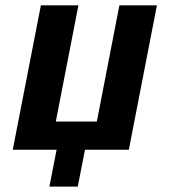

<svg xmlns="http://www.w3.org/2000/svg" viewBox="-20 -567 642 727"><path d="M167 139.6H274.4L301.8 0H467.8L574.2 -546.9H432.1L346.7 -106.9H191.4L276.9 -546.9H134.8L28.3 0H194.3Z"/></svg>

Font: Hack
Style: Bold Oblique
Weight: 700
Italic angle: -12°
Monospace: yes
Designer: Christopher Simpkins
Foundry: Christopher Simpkins
Version: Version 2.010